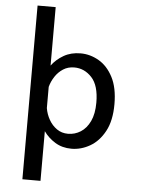

<svg xmlns="http://www.w3.org/2000/svg" viewBox="-62 -798 774 1046"><g transform="rotate(5 325.0 -275.0)"><path d="M100.5 200V-750H199.5V-430.5Q225 -465 264.8 -488Q304.5 -511 357 -511Q409.5 -511 457 -483.5Q504.5 -456 534.5 -398.5Q564.5 -341 564.5 -251Q564.5 -161 533.2 -103Q502 -45 453.2 -17Q404.5 11 352 11Q301 11 262.5 -12.8Q224 -36.5 199.5 -71.5V200ZM329.5 -431.5Q295 -431.5 268.8 -414.5Q242.5 -397.5 225 -370.8Q207.5 -344 199.5 -314V-198Q205 -164.5 221.8 -135Q238.5 -105.5 265 -87Q291.5 -68.5 326 -68.5Q363.5 -68.5 395.2 -88.5Q427 -108.5 446.2 -149Q465.5 -189.5 465.5 -251Q465.5 -344.5 425.2 -388Q385 -431.5 329.5 -431.5Z"/></g></svg>

Font: Trispace
Style: Regular
Weight: 400
Designer: Tyler Finck
Foundry: Etcetera Type Company
Version: Version 1.210; ttfautohint (v1.8.3)